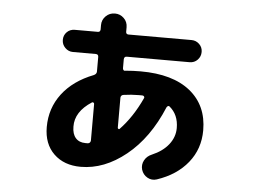

<svg xmlns="http://www.w3.org/2000/svg" viewBox="-50 -702 1100 826"><g transform="rotate(5 500.0 -289.0)"><path d="M348.6 -248Q277.3 -202.1 278.3 -137.7Q278.3 -105.5 293.5 -88.4Q308.6 -71.3 335.9 -71.3H346.7Q357.4 -73.2 358.4 -84V-242.2Q358.4 -246.1 355 -248Q351.6 -250 348.6 -248ZM545.9 -296.9Q514.6 -296.9 480.5 -292Q469.7 -290 468.8 -279.3V-149.4Q468.8 -146.5 471.7 -144.5Q474.6 -142.6 476.6 -144.5Q531.2 -201.2 570.3 -286.1Q572.3 -290 569.3 -293.5Q566.4 -296.9 561.5 -296.9ZM324.2 32.2Q252 32.2 208 -10.3Q164.1 -52.7 164.1 -126Q164.1 -207 211.4 -269.5Q258.8 -332 346.7 -366.2Q357.4 -371.1 358.4 -380.9V-445.3Q358.4 -457 346.7 -457H248Q228.5 -457 214.4 -471.2Q200.2 -485.4 200.2 -505.4Q200.2 -525.4 213.9 -539.1Q227.5 -552.7 248 -552.7H347.7Q357.4 -552.7 358.4 -563.5V-583Q358.4 -605.5 374.5 -621.6Q390.6 -637.7 414.1 -637.7Q436.5 -637.7 452.6 -622.1Q468.8 -606.4 468.8 -583V-563.5Q468.8 -553.7 478.5 -552.7H752Q771.5 -552.7 785.6 -539.1Q799.8 -525.4 799.8 -505.4Q799.8 -485.4 786.1 -471.2Q772.5 -457 752 -457H480.5Q469.7 -457 468.8 -445.3V-406.2Q468.8 -401.4 472.2 -397.9Q475.6 -394.5 480.5 -396.5Q512.7 -399.4 545.9 -399.4Q684.6 -399.4 760.3 -338.4Q835.9 -277.3 835.9 -169.9Q835.9 -89.8 788.1 -30.3Q740.2 29.3 655.3 57.6Q633.8 64.5 614.7 53.7Q595.7 43 588.9 21.5Q583 0 593.3 -19Q603.5 -38.1 625 -46.9Q670.9 -66.4 696.3 -98.6Q721.7 -130.9 721.7 -169.9Q721.7 -227.5 682.6 -259.8Q679.7 -262.7 675.8 -260.7Q671.9 -258.8 669.9 -254.9Q613.3 -119.1 519.5 -43.5Q425.8 32.2 324.2 32.2Z"/></g></svg>

Font: Rounded-X Mgen+ 1m bold
Style: Bold
Weight: 700
Designer: [Source Han Sans]
Ryoko NISHIZUKA  (kana & ideographs); Paul D. Hunt (Latin, Greek & Cyrillic); Wenlong ZHANG  (bopomofo
Version: Version 1.059.20150602